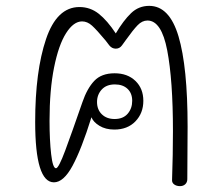

<svg xmlns="http://www.w3.org/2000/svg" viewBox="-20 -627 763 655"><path d="M567 -14Q570 -100 570 -180Q570 -353 550.5 -455Q531 -557 483 -557Q465 -557 449.5 -541Q434 -525 409 -490L396 -472Q388 -461 375 -461Q362 -461 353 -472L340 -489Q310 -525 294 -539.5Q278 -554 260 -554Q231 -554 205.5 -514Q180 -474 164.5 -397Q149 -320 149 -215Q149 -149 154.5 -101Q160 -53 171 -53Q180 -53 202.5 -113.5Q225 -174 261 -278Q277 -325 301.5 -351Q326 -377 371 -377Q415 -377 442 -351Q469 -325 469 -283Q469 -241 442 -213Q415 -185 370 -185Q340 -185 319 -198Q298 -211 292 -227Q258 -118 227.5 -61.5Q197 -5 164 -5Q100 -5 100 -211Q100 -384 137 -493.5Q174 -603 251 -603Q288 -603 317 -580Q346 -557 375 -513Q401 -557 427 -582Q453 -607 489 -607Q558 -607 589 -503Q620 -399 620 -195L619 -16Q619 -5 612 1.5Q605 8 594 8Q582 8 574 2Q566 -4 567 -14ZM431 -283Q431 -309 415 -324Q399 -339 372 -339Q343 -339 327 -321.5Q311 -304 311 -279Q311 -253 327.5 -237Q344 -221 371 -221Q400 -221 415.5 -239Q431 -257 431 -283Z"/></svg>

Font: Mali Light
Style: Regular
Weight: 300
Designer: Kitiyaporn Chalermlarp | Katatrad Aksorn Co.,Ltd.
Foundry: Cadson Demak Co.,Ltd.
Version: Version 1.000; ttfautohint (v1.6)